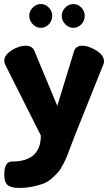

<svg xmlns="http://www.w3.org/2000/svg" viewBox="-20 -708 536 945"><path d="M181 -41 6 -389Q1 -399 1 -409Q1 -437 37 -460Q73 -483 106 -483Q139 -483 149 -458L262 -187L345 -458Q355 -483 385 -483Q416 -483 454 -459.5Q492 -436 492 -406Q492 -396 488 -389L346 -35Q341 -21 328.5 11.5Q316 44 310.5 58.5Q305 73 291.5 99.5Q278 126 266.5 139Q255 152 235 170Q215 188 193 196Q171 204 140 210.5Q109 217 72 217Q37 217 19 204Q1 191 1 151Q1 87 39 87Q181 87 181 -41ZM237 -630Q237 -606 220.5 -588.5Q204 -571 181 -571Q158 -571 141 -589Q124 -607 124 -630Q124 -653 141 -670.5Q158 -688 181 -688Q204 -688 220.5 -670.5Q237 -653 237 -630ZM397 -630Q397 -606 380.5 -588.5Q364 -571 341 -571Q318 -571 301 -589Q284 -607 284 -630Q284 -653 301 -670.5Q318 -688 341 -688Q364 -688 380.5 -670.5Q397 -653 397 -630Z"/></svg>

Font: Dosis
Style: ExtraBold
Weight: 800
Designer: EdgarTolentino, PabloImpallari, IginoMarini
Foundry: EdgarTolentino, PabloImpallari, IginoMarini
Version: Version 1.007